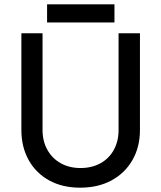

<svg xmlns="http://www.w3.org/2000/svg" viewBox="-20 -854 746 889"><path d="M351 15Q269 15 208 -18.5Q147 -52 113 -112.5Q79 -173 79 -252V-700H177V-252Q177 -200 199.5 -160Q222 -120 261.5 -98Q301 -76 353 -76Q405 -76 445 -98Q485 -120 507 -160Q529 -200 529 -252V-700H628V-252Q628 -173 593 -112.5Q558 -52 496 -18.5Q434 15 351 15ZM198 -750V-834H510V-750Z"/></svg>

Font: Figtree Medium
Style: Regular
Weight: 500
Designer: Erik Kennedy
Foundry: Erik Kennedy
Version: Version 2.001; ttfautohint (v1.8.4.7-5d5b);gftools[0.9.27]